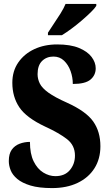

<svg xmlns="http://www.w3.org/2000/svg" viewBox="-20 -951 562 981"><path d="M246 10Q179 10 136 -3Q93 -16 68.5 -36.5Q44 -57 34.5 -81Q25 -105 25 -128Q25 -165 40 -186Q55 -207 80 -216.5Q105 -226 133 -226Q133 -165 152 -126.5Q171 -88 201 -69.5Q231 -51 263 -51Q311 -51 337 -82Q363 -113 363 -156Q363 -208 323 -239.5Q283 -271 211 -304Q115 -349 79 -402.5Q43 -456 43 -528Q43 -588 73.5 -632Q104 -676 155.5 -700Q207 -724 272 -724Q340 -724 383.5 -706Q427 -688 448 -660Q469 -632 469 -602Q469 -567 442.5 -544.5Q416 -522 352 -522Q352 -556 340.5 -588Q329 -620 307 -641Q285 -662 253 -662Q218 -662 195 -639.5Q172 -617 172 -572Q172 -547 183.5 -524Q195 -501 227.5 -477.5Q260 -454 323 -426Q420 -382 456.5 -330Q493 -278 493 -204Q493 -139 462.5 -91Q432 -43 376.5 -16.5Q321 10 246 10ZM225 -784Q238 -805 255.5 -830.5Q273 -856 289.5 -882.5Q306 -909 315 -931H472V-921Q464 -908 444 -888.5Q424 -869 398.5 -847Q373 -825 346 -805Q319 -785 296 -771H225Z"/></svg>

Font: Noto Serif Hebrew Condensed ExtraBold
Style: Regular
Weight: 800
Width: 3
Designer: Monotype Design Team
Foundry: Monotype Imaging Inc.
Version: Version 2.004; ttfautohint (v1.8.4.7-5d5b)